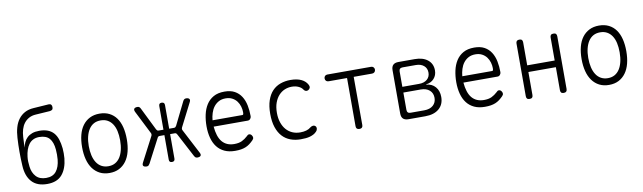

<svg xmlns="http://www.w3.org/2000/svg" viewBox="-42 -1268 6084 1817"><g transform="rotate(-10 3000.0 -360.0)"><path d="M443 -665 308 -656Q270 -654 241.5 -638.5Q213 -623 194 -598Q175 -573 165 -540Q155 -507 153 -468L148 -366Q154 -393 165 -417Q176 -441 195.5 -459.5Q215 -478 243.5 -488.5Q272 -499 311 -499Q359 -499 393 -486Q427 -473 449.5 -447.5Q472 -422 484.5 -384Q497 -346 502 -297Q504 -274 504 -249Q504 -224 502 -201Q492 -102 444 -46Q396 10 301 10Q204 10 153.5 -45.5Q103 -101 98 -201Q94 -268 94 -334.5Q94 -401 98 -468Q101 -523 114 -568Q127 -613 151.5 -645.5Q176 -678 212 -697.5Q248 -717 298 -720L443 -730Q459 -731 467 -722.5Q475 -714 475 -698Q475 -681 467 -674Q459 -667 443 -665ZM301 -48Q365 -48 397.5 -88.5Q430 -129 437 -201Q439 -224 439 -249Q439 -274 437 -297Q431 -368 399.5 -404.5Q368 -441 301 -441Q268 -441 243 -428.5Q218 -416 201.5 -393.5Q185 -371 175 -341.5Q165 -312 161 -277Q158 -254 159 -229Q160 -204 163 -181Q170 -122 204 -85Q238 -48 301 -48Z M900 10Q847 10 807 -10.5Q767 -31 739.5 -68.5Q712 -106 698.5 -158.5Q685 -211 685 -275Q685 -340 698.5 -392.5Q712 -445 739.5 -482Q767 -519 807.5 -539.5Q848 -560 901 -560Q955 -560 995.5 -539.5Q1036 -519 1062.5 -482Q1089 -445 1102 -393Q1115 -341 1115 -277Q1115 -212 1101.5 -159Q1088 -106 1060.5 -68.5Q1033 -31 993 -10.5Q953 10 900 10ZM900 -55Q937 -55 965 -70.5Q993 -86 1012 -115Q1031 -144 1041 -185.5Q1051 -227 1051 -277Q1051 -327 1042 -367Q1033 -407 1014 -435.5Q995 -464 967 -479.5Q939 -495 901 -495Q863 -495 835 -479.5Q807 -464 788 -435Q769 -406 759 -365.5Q749 -325 749 -275Q749 -225 758.5 -184.5Q768 -144 787 -115Q806 -86 834.5 -70.5Q863 -55 900 -55Z M1286 -11Q1280 -1 1274 4.5Q1268 10 1256 10Q1234 10 1225 0Q1216 -10 1227 -32L1349 -266Q1353 -273 1353 -281.5Q1353 -290 1348 -298L1237 -518Q1227 -539 1235.5 -549.5Q1244 -560 1267 -560Q1278 -560 1284.5 -554.5Q1291 -549 1296 -539L1404 -320Q1408 -313 1413 -309Q1418 -305 1426 -305H1472V-532Q1472 -546 1478.5 -553Q1485 -560 1499 -560Q1513 -560 1520 -553Q1527 -546 1527 -532V-305H1573Q1582 -305 1587 -309Q1592 -313 1596 -320L1704 -539Q1709 -549 1716 -554.5Q1723 -560 1734 -560Q1756 -560 1764.5 -549Q1773 -538 1762 -518L1650 -298Q1646 -290 1645.5 -282Q1645 -274 1650 -266L1772 -32Q1783 -12 1775 -1Q1767 10 1743 10Q1732 10 1725.5 5Q1719 0 1713 -11L1594 -237Q1590 -245 1585.5 -249Q1581 -253 1572 -253H1527V-18Q1527 -4 1520 3Q1513 10 1499 10Q1485 10 1478.5 3Q1472 -4 1472 -18V-253H1426Q1417 -253 1412 -248.5Q1407 -244 1404 -237Z M2262 -121Q2276 -121 2285.5 -109Q2295 -97 2295 -84Q2295 -78 2292 -72Q2289 -66 2282 -59Q2264 -41 2246.5 -28Q2229 -15 2208.5 -6.5Q2188 2 2163.5 6Q2139 10 2107 10Q2048 10 2005 -10Q1962 -30 1934 -66.5Q1906 -103 1892.5 -154Q1879 -205 1879 -266Q1879 -324 1890.5 -377Q1902 -430 1928 -471Q1954 -512 1996.5 -536Q2039 -560 2102 -560Q2161 -560 2200 -538.5Q2239 -517 2263 -479.5Q2287 -442 2297 -392.5Q2307 -343 2307 -288Q2307 -274 2297.5 -262.5Q2288 -251 2273 -251H1945Q1949 -204 1961 -166.5Q1973 -129 1993.5 -104.5Q2014 -80 2043 -67.5Q2072 -55 2109 -55Q2154 -55 2183 -69Q2212 -83 2238 -107Q2244 -113 2249 -117Q2254 -121 2262 -121ZM1945 -312H2232Q2237 -312 2240 -316.5Q2243 -321 2243 -338Q2243 -364 2235 -392Q2227 -420 2210 -443Q2193 -466 2166 -480.5Q2139 -495 2102 -495Q2063 -495 2035 -479.5Q2007 -464 1988 -439Q1969 -414 1958.5 -380.5Q1948 -347 1945 -312Z M2493 -277Q2493 -352 2511.5 -406Q2530 -460 2562.5 -494Q2595 -528 2640 -544Q2685 -560 2736 -560Q2770 -560 2796.5 -554.5Q2823 -549 2842 -539.5Q2861 -530 2874 -518Q2887 -506 2895 -493Q2909 -470 2904.5 -456.5Q2900 -443 2887 -436Q2874 -429 2862 -433Q2850 -437 2841 -451Q2830 -469 2802 -482Q2774 -495 2737 -495Q2702 -495 2669.5 -481.5Q2637 -468 2612 -440.5Q2587 -413 2572 -372Q2557 -331 2557 -275Q2557 -223 2571 -182Q2585 -141 2609.5 -113Q2634 -85 2668 -70Q2702 -55 2744 -55Q2776 -55 2802 -62.5Q2828 -70 2845 -85Q2856 -94 2870 -96Q2884 -98 2895 -88Q2900 -83 2902 -77Q2904 -71 2903.5 -64Q2903 -57 2899.5 -49.5Q2896 -42 2889 -35Q2877 -22 2861 -13.5Q2845 -5 2826 0.5Q2807 6 2784.5 8Q2762 10 2736 10Q2683 10 2638 -7Q2593 -24 2561 -59Q2529 -94 2511 -148Q2493 -202 2493 -277Z M3268 -485H3090Q3076 -485 3067 -494Q3058 -503 3058 -518Q3058 -532 3067 -541Q3076 -550 3090 -550H3510Q3524 -550 3533 -541Q3542 -532 3542 -518Q3542 -503 3532.5 -494Q3523 -485 3509 -485H3332L3333 -22Q3333 -6 3325 2Q3317 10 3301 10Q3284 10 3276 2Q3268 -6 3268 -22Z M3773 0Q3739 0 3722 -16.5Q3705 -33 3705 -67V-483Q3705 -517 3722 -533.5Q3739 -550 3773 -550H3930Q4008 -550 4054 -513Q4100 -476 4100 -412Q4100 -365 4071 -333Q4042 -301 3995 -296V-293Q4050 -289 4082.5 -251Q4115 -213 4115 -154Q4115 -82 4067 -41Q4019 0 3935 0ZM3769 -257V-91Q3769 -74 3777.5 -65.5Q3786 -57 3803 -57H3935Q3989 -57 4020 -84.5Q4051 -112 4051 -157Q4051 -203 4020 -230Q3989 -257 3935 -257ZM3803 -493Q3786 -493 3777.5 -484.5Q3769 -476 3769 -459V-312H3930Q3978 -312 4007 -336.5Q4036 -361 4036 -402Q4036 -444 4007 -468.5Q3978 -493 3930 -493Z M4662 -121Q4676 -121 4685.5 -109Q4695 -97 4695 -84Q4695 -78 4692 -72Q4689 -66 4682 -59Q4664 -41 4646.5 -28Q4629 -15 4608.5 -6.5Q4588 2 4563.5 6Q4539 10 4507 10Q4448 10 4405 -10Q4362 -30 4334 -66.5Q4306 -103 4292.5 -154Q4279 -205 4279 -266Q4279 -324 4290.5 -377Q4302 -430 4328 -471Q4354 -512 4396.5 -536Q4439 -560 4502 -560Q4561 -560 4600 -538.5Q4639 -517 4663 -479.5Q4687 -442 4697 -392.5Q4707 -343 4707 -288Q4707 -274 4697.5 -262.5Q4688 -251 4673 -251H4345Q4349 -204 4361 -166.5Q4373 -129 4393.5 -104.5Q4414 -80 4443 -67.5Q4472 -55 4509 -55Q4554 -55 4583 -69Q4612 -83 4638 -107Q4644 -113 4649 -117Q4654 -121 4662 -121ZM4345 -312H4632Q4637 -312 4640 -316.5Q4643 -321 4643 -338Q4643 -364 4635 -392Q4627 -420 4610 -443Q4593 -466 4566 -480.5Q4539 -495 4502 -495Q4463 -495 4435 -479.5Q4407 -464 4388 -439Q4369 -414 4358.5 -380.5Q4348 -347 4345 -312Z M4936 10Q4919 10 4911.5 2Q4904 -6 4904 -22V-528Q4904 -544 4912 -552Q4920 -560 4936 -560Q4953 -560 4960.5 -552Q4968 -544 4968 -528V-307H5232V-528Q5232 -544 5239.5 -552Q5247 -560 5264 -560Q5281 -560 5288.5 -552Q5296 -544 5296 -528V-22Q5296 -6 5288 2Q5280 10 5264 10Q5247 10 5239.5 2Q5232 -6 5232 -22V-243H4968V-22Q4968 -6 4960.5 2Q4953 10 4936 10Z M5700 10Q5647 10 5607 -10.5Q5567 -31 5539.5 -68.5Q5512 -106 5498.5 -158.5Q5485 -211 5485 -275Q5485 -340 5498.5 -392.5Q5512 -445 5539.5 -482Q5567 -519 5607.5 -539.5Q5648 -560 5701 -560Q5755 -560 5795.5 -539.5Q5836 -519 5862.5 -482Q5889 -445 5902 -393Q5915 -341 5915 -277Q5915 -212 5901.5 -159Q5888 -106 5860.5 -68.5Q5833 -31 5793 -10.5Q5753 10 5700 10ZM5700 -55Q5737 -55 5765 -70.5Q5793 -86 5812 -115Q5831 -144 5841 -185.5Q5851 -227 5851 -277Q5851 -327 5842 -367Q5833 -407 5814 -435.5Q5795 -464 5767 -479.5Q5739 -495 5701 -495Q5663 -495 5635 -479.5Q5607 -464 5588 -435Q5569 -406 5559 -365.5Q5549 -325 5549 -275Q5549 -225 5558.5 -184.5Q5568 -144 5587 -115Q5606 -86 5634.5 -70.5Q5663 -55 5700 -55Z"/></g></svg>

Font: Maple Mono NL ExtraLight
Style: Regular
Weight: 275
Monospace: yes
Designer: subframe7536
Version: Version 7.000